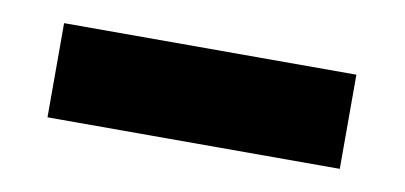

<svg xmlns="http://www.w3.org/2000/svg" viewBox="-30 -764 529 251"><g transform="rotate(10 234.0 -638.5)"><path d="M40 -701H428V-576H40Z"/></g></svg>

Font: Outfit Thin ExtraBold
Style: Regular
Weight: 800
Version: Version 1.100;gftools[0.9.27]